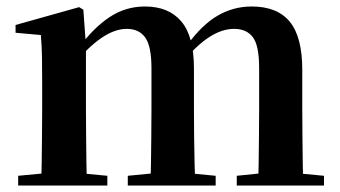

<svg xmlns="http://www.w3.org/2000/svg" viewBox="-20 -572 1048 592"><path d="M36 0V-30L142 -40H205L311 -30V0ZM106 0Q108 -25 108.5 -67Q109 -109 109.5 -154.5Q110 -200 110 -235V-311Q110 -361 109.5 -394Q109 -427 106 -464L28 -471V-495L224 -550L237 -542L245 -431V-428V-235Q245 -200 245.5 -154.5Q246 -109 246.5 -67Q247 -25 248 0ZM374 0V-30L477 -40H541L645 -30V0ZM443 0Q445 -25 445.5 -66.5Q446 -108 446.5 -153.5Q447 -199 447 -235V-362Q447 -429 428 -456Q409 -483 371 -483Q334 -483 293.5 -455.5Q253 -428 213 -379L208 -426H224Q268 -486 317.5 -519Q367 -552 427 -552Q500 -552 539 -506Q578 -460 578 -361V-235Q578 -199 578.5 -153.5Q579 -108 580 -66.5Q581 -25 582 0ZM710 0V-30L808 -40H874L979 -30V0ZM776 0Q777 -25 777.5 -66.5Q778 -108 778.5 -153.5Q779 -199 779 -235V-362Q779 -432 759.5 -457.5Q740 -483 702 -483Q665 -483 626.5 -458.5Q588 -434 545 -383L538 -434H558Q603 -496 651.5 -524Q700 -552 756 -552Q835 -552 873.5 -505Q912 -458 912 -357V-235Q912 -199 912.5 -153.5Q913 -108 913.5 -66.5Q914 -25 915 0Z"/></svg>

Font: Noto Serif SC ExtraLight
Style: Bold
Weight: 700
Version: Version 2.002-H1;hotconv 1.1.0;makeotfexe 2.6.0